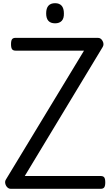

<svg xmlns="http://www.w3.org/2000/svg" viewBox="-20 -1182 691 1202"><path d="M47 0Q35 0 25.5 -9.5Q16 -19 13 -33Q10 -47 17 -58L506 -865H77Q62 -865 55.5 -874Q49 -883 49 -905Q49 -928 55.5 -936.5Q62 -945 77 -945H593Q612 -945 622.5 -925Q633 -905 623 -888L135 -80H611Q626 -80 632.5 -71.5Q639 -63 639 -40Q639 -18 632.5 -9Q626 0 611 0ZM325 -1036Q297 -1036 283 -1051.5Q269 -1067 269 -1098Q269 -1130 283 -1146Q297 -1162 325 -1162Q352 -1162 366 -1146Q380 -1130 380 -1098Q381 -1067 366.5 -1051.5Q352 -1036 325 -1036Z"/></svg>

Font: Playwrite HU
Style: Regular
Weight: 400
Designer: Veronika Burian, José Scaglione
Foundry: TypeTogether
Version: Version 1.002